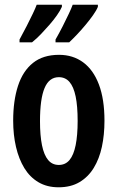

<svg xmlns="http://www.w3.org/2000/svg" viewBox="-20 -786 500 816"><path d="M424 -273Q424 -213 413 -162Q402 -111 378.5 -72.5Q355 -34 318 -12Q281 10 229 10Q180 10 143.5 -11.5Q107 -33 83.5 -71.5Q60 -110 48 -161.5Q36 -213 36 -273Q36 -358 56.5 -421Q77 -484 120 -518.5Q163 -553 231 -553Q290 -553 333.5 -521Q377 -489 400.5 -426.5Q424 -364 424 -273ZM150 -271Q150 -210 158.5 -168.5Q167 -127 184.5 -106Q202 -85 230 -85Q258 -85 275.5 -106Q293 -127 301.5 -169Q310 -211 310 -272Q310 -335 301.5 -376Q293 -417 275.5 -437.5Q258 -458 230 -458Q189 -458 169.5 -412Q150 -366 150 -271ZM396 -757Q390 -742 375.5 -721.5Q361 -701 343 -679.5Q325 -658 307 -639Q289 -620 274 -606H216V-618Q232 -646 246.5 -674.5Q261 -703 272.5 -727.5Q284 -752 289 -766H396ZM243 -757Q236 -741 222 -721Q208 -701 190.5 -681Q173 -661 154.5 -641.5Q136 -622 116 -606H63V-618Q79 -647 93.5 -675.5Q108 -704 119.5 -728Q131 -752 136 -766H243Z"/></svg>

Font: Noto Sans Display ExtraCondensed SemiBold
Style: Regular
Weight: 600
Width: 2
Designer: Monotype Design Team
Foundry: Monotype Imaging Inc.
Version: Version 2.003